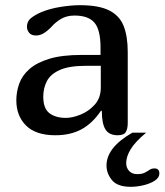

<svg xmlns="http://www.w3.org/2000/svg" viewBox="-20 -522 635 741"><path d="M370 -95Q337 -46 294.5 -23Q252 0 194 0Q118 0 80.5 -37.5Q43 -75 43 -135Q43 -167 54 -198.5Q65 -230 93 -255Q121 -280 170 -295Q219 -310 295 -310H368V-338Q368 -407 344.5 -434.5Q321 -462 268 -462Q237 -462 215.5 -449Q194 -436 180 -420Q165 -404 150 -394.5Q135 -385 119 -385Q101 -385 92.5 -395.5Q84 -406 84 -419Q84 -440 100 -452.5Q116 -465 139 -475Q173 -489 214.5 -495.5Q256 -502 288 -502Q362 -502 402 -481.5Q442 -461 457.5 -421Q473 -381 473 -321V-47Q473 -25 465.5 -12.5Q458 0 434 0Q401 0 387 -22.5Q373 -45 373 -94ZM311 -268Q247 -268 211 -252Q175 -236 161 -209Q147 -182 147 -149Q147 -103 171 -85Q195 -67 234 -67Q259 -67 290.5 -79.5Q322 -92 345.5 -118Q369 -144 369 -184V-268ZM544 -10Q501 26 484 54.5Q467 83 467 107Q467 126 478.5 138Q490 150 509 150Q528 150 538.5 144.5Q549 139 557 133.5Q565 128 576 128Q595 128 595 147Q595 164 577 175.5Q559 187 533.5 193Q508 199 485 199Q433 199 412 173Q391 147 391 117Q391 47 491 -10Z"/></svg>

Font: Marmelad
Style: Regular
Weight: 400
Designer: Manvel Shmavonyan
Foundry: Cyreal
Version: Version 1.110; ttfautohint (v1.8.4.7-5d5b)